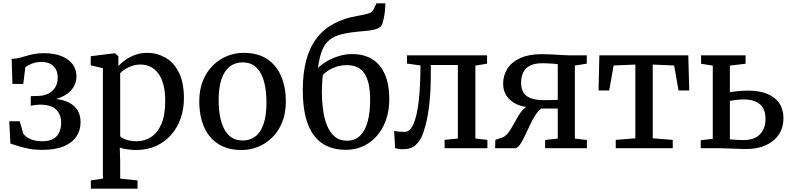

<svg xmlns="http://www.w3.org/2000/svg" viewBox="-20 -886 4730 1148"><path d="M231.8 10.2Q189.3 10.2 153.8 3.5Q118.2 -3.3 90.2 -12.4Q62.2 -21.4 42.3 -27.5L35.4 -161H97.8L119.7 -86.5Q133.2 -66.3 162.8 -53.9Q192.5 -41.4 233.3 -41.4Q273.3 -41.4 298.1 -55.5Q322.9 -69.7 334.3 -94.7Q345.7 -119.8 345.7 -152.1Q345.7 -200.8 315.7 -230.6Q285.7 -260.4 218 -260.4Q212.4 -260.4 200.7 -259.2Q189 -258.1 178.3 -256.4Q167.6 -254.7 163.9 -253.6V-311.2L209.5 -312.4Q242.6 -313.3 268.6 -326.1Q294.6 -338.9 309.8 -362.8Q325 -386.7 325 -420.6Q325 -452.9 312.7 -473.9Q300.3 -495 278.8 -505.3Q257.2 -515.7 229.2 -515.7Q196.8 -515.7 171 -505.6Q145.3 -495.5 131.7 -484.8L119.1 -384.1H54.4L49.7 -534.2Q74 -534.5 94.7 -539.7Q115.4 -544.9 136.7 -551.4Q158 -557.9 183.7 -562.9Q209.3 -567.9 243.6 -567.9Q304.6 -567.9 347.8 -550.4Q391.1 -533 414.1 -501.9Q437.1 -470.7 437.1 -429.5Q437.1 -390.8 416.6 -360.8Q396.1 -330.8 360.1 -311.9Q324 -292.9 277.2 -286.4V-296.4Q332.9 -296.1 374.5 -280.5Q416 -264.9 438.9 -233.9Q461.8 -202.8 461.8 -155.6Q461.8 -107.6 437.1 -70.1Q412.4 -32.6 361.4 -11.2Q310.5 10.2 231.8 10.2Z M523.2 242V192.8L595.3 181.9V-478.1L522.5 -495.3V-549.8L665.2 -567.6H667.2L687.8 -550.1V-491.2Q704.1 -509.2 729.4 -527.4Q754.6 -545.6 787.9 -557.8Q821.2 -570 861.3 -570Q917.9 -570 967.9 -542.1Q1017.9 -514.1 1048.8 -454.1Q1079.7 -394 1079.7 -297.4Q1079.7 -234.1 1060.1 -178.3Q1040.4 -122.5 1003.2 -79.8Q966 -37.1 912.9 -13Q859.8 11 792.8 11Q768.7 11 741.3 7Q713.8 3.1 696.3 -3.3L698.6 80.6V181.9L802.4 192.8V242ZM796.5 -41.5Q844.3 -41.5 883.1 -66.5Q922 -91.4 944.9 -144.5Q967.9 -197.6 967.9 -282.6Q967.9 -340.2 956.5 -381.5Q945.1 -422.8 924.7 -449.1Q904.3 -475.4 877.7 -487.8Q851.1 -500.1 820.8 -500.1Q793 -500.1 769.1 -492Q745.2 -483.9 727 -471.9Q708.8 -459.9 698.6 -448.4V-71.7Q706 -60.9 733.4 -51.2Q760.8 -41.5 796.5 -41.5Z M1171.4 -279.3Q1171.4 -349.6 1193.4 -403.7Q1215.5 -457.8 1253.2 -494.8Q1290.9 -531.9 1338.1 -550.9Q1385.3 -570 1435.8 -570Q1523.4 -570 1579.4 -531.6Q1635.3 -493.2 1662.2 -427.5Q1689.1 -361.8 1689.1 -279.7Q1689.1 -209.1 1667.1 -154.8Q1645 -100.5 1607.3 -63.6Q1569.6 -26.7 1522.3 -7.9Q1475.1 11 1424.6 11Q1359 11 1311.1 -11Q1263.2 -33.1 1232.3 -72.5Q1201.4 -111.9 1186.4 -164.8Q1171.4 -217.7 1171.4 -279.3ZM1431 -46Q1476.2 -46 1507.9 -71Q1539.6 -96 1556.4 -146.3Q1573.2 -196.6 1573.2 -272Q1573.2 -323.5 1565.4 -367.5Q1557.7 -411.5 1541 -444.2Q1524.4 -476.8 1497.3 -494.9Q1470.1 -513 1431 -513Q1385.7 -513 1353.5 -488Q1321.4 -463 1304.3 -412.9Q1287.3 -362.9 1287.3 -287Q1287.3 -235 1295.4 -191Q1303.5 -147 1320.5 -114.4Q1337.6 -81.8 1364.9 -63.9Q1392.3 -46 1431 -46Z M2047.8 9.8Q1984.1 9.8 1935.8 -12.2Q1887.5 -34.2 1855.2 -78.5Q1822.9 -122.8 1806.6 -189.9Q1790.4 -256.9 1790.4 -347.1Q1790.4 -447.4 1810.6 -523.9Q1830.7 -600.5 1871.2 -654.8Q1911.7 -709.2 1973.2 -743.1Q2034.6 -776.9 2117.3 -791Q2154.6 -797.3 2179.7 -804.4Q2204.8 -811.5 2213.3 -829L2231 -866H2284Q2284 -841.6 2281.3 -818Q2278.6 -794.4 2274 -773.7Q2269.4 -753 2263.4 -736.7Q2255.8 -723.7 2239.1 -716.2Q2222.5 -708.7 2197.4 -704.9Q2172.3 -701.2 2139.2 -698.5Q2071.1 -692.9 2025.2 -681.9Q1979.3 -670.9 1950.5 -647.9Q1921.8 -624.9 1905.7 -584.7Q1889.7 -544.4 1881.4 -480.1Q1905.5 -502.9 1937.8 -521.5Q1970.1 -540.1 2008.1 -551.4Q2046 -562.7 2085.7 -562.7Q2140.5 -562.7 2181.8 -544.7Q2223.1 -526.7 2251.2 -492Q2279.2 -457.4 2293.4 -407.5Q2307.6 -357.7 2307.6 -294.1Q2307.6 -203.4 2273.8 -135Q2239.9 -66.6 2181.4 -28.4Q2122.9 9.8 2047.8 9.8ZM2054.4 -44.8Q2102.4 -44.8 2133 -74.7Q2163.6 -104.6 2178.4 -159.1Q2193.1 -213.5 2193.1 -286.8Q2193.1 -343.7 2184.2 -383.7Q2175.2 -423.7 2157.7 -448.6Q2140.1 -473.6 2114.2 -485Q2088.3 -496.5 2053.9 -496.5Q2019.1 -496.5 1989.7 -486.5Q1960.4 -476.5 1939.8 -462.5Q1919.2 -448.5 1909.9 -436.4Q1908.5 -421.8 1907.1 -404.5Q1905.7 -387.1 1905.1 -369.3Q1904.5 -351.5 1904.5 -335.3Q1904.5 -285.3 1911 -234Q1917.4 -182.7 1933.8 -139.9Q1950.1 -97.2 1979.4 -71Q2008.7 -44.8 2054.4 -44.8Z M2389.1 6.1Q2373.7 6.1 2361.6 4.1Q2349.5 2 2342.5 -0.4L2336.6 -102.9Q2347.1 -100.7 2364.2 -99.1Q2381.2 -97.6 2400.7 -97.6Q2431.6 -97.6 2452.2 -143.9Q2472.7 -190.2 2483.2 -278.8Q2493.7 -367.4 2494.2 -494.7L2413.5 -505.9V-555.3H2892.3V-505.2L2822.4 -493.9V-57.9L2894.3 -49.6V0H2638.4V-49.6L2717.6 -57.9V-497.4H2555.9V-448.7Q2555.9 -341.1 2547.3 -266.1Q2538.6 -191.1 2526.1 -143.1Q2513.5 -95 2501.1 -68.4Q2486.2 -37 2461.4 -15.4Q2436.6 6.1 2389.1 6.1Z M2940.4 0 2941.8 -49.8 2979.7 -62.5Q3001.1 -69.8 3017 -89.7Q3032.9 -109.7 3046.8 -135.5Q3060.8 -161.4 3075.5 -187.1Q3090.1 -212.9 3108.6 -231.9Q3127 -251 3152.7 -256.8V-245.5Q3106.5 -245.3 3069.1 -262.7Q3031.7 -280.1 3010 -311.5Q2988.3 -342.9 2988.3 -384.6Q2988.3 -435 3013.9 -475.3Q3039.6 -515.7 3091 -538.9Q3142.4 -562.2 3219.3 -562.2Q3247.2 -562.2 3277.5 -560.6Q3307.9 -558.9 3335.1 -557.1Q3362.3 -555.3 3379.6 -555.3H3488.5V-505.4L3417.2 -494.1V-57.3L3489.1 -49.1V0H3239.5V-49.1L3314.9 -57.3V-237.2H3217.4Q3198.3 -224.6 3181.4 -198.2Q3164.4 -171.9 3149.2 -139.8Q3134 -107.7 3119.9 -77.4Q3105.8 -47 3092 -25.7Q3078.3 -4.3 3064.1 0ZM3228.4 -287.2Q3242.3 -287.2 3258.9 -287.5Q3275.5 -287.8 3290.9 -288.3Q3306.3 -288.8 3314.9 -289.1V-502.5Q3305.6 -503.8 3288.7 -505.2Q3271.8 -506.5 3253.4 -507.2Q3235 -507.9 3221.4 -507.9Q3179.1 -507.9 3151.1 -494.4Q3123.1 -480.9 3109.4 -454.7Q3095.7 -428.5 3095.7 -390.2Q3095.7 -349.9 3113.4 -327.3Q3131.2 -304.8 3161.4 -296Q3191.6 -287.2 3228.4 -287.2Z M3661.6 0V-49.6L3778.8 -59.1V-500L3648.9 -494.5L3622.5 -345.2H3558.8L3563.7 -555.3H4095.4L4101.1 -345.2H4037L4010.8 -494.5L3882.8 -500V-59.1L4002.4 -49.6V0Z M4169.8 0V-47.6L4241.8 -55.9V-493.7L4171.8 -504.9V-555.3H4438V-504.9L4344.1 -493.7V-334.7Q4357.8 -337.3 4375.9 -339.4Q4394 -341.5 4414.1 -342.8Q4434.2 -344.2 4453.3 -344.2Q4520.8 -344.2 4568 -324.6Q4615.3 -305 4639.8 -268.2Q4664.4 -231.4 4664.4 -179.4Q4664.4 -123.8 4637.1 -82.3Q4609.8 -40.8 4559.4 -17.8Q4509.1 5.1 4439.9 5.1Q4427.3 5.1 4405.3 4.3Q4383.3 3.4 4358.5 2.6Q4333.7 1.7 4311.9 0.9Q4290.2 0 4277.3 0ZM4424.4 -48.5Q4490.7 -48.5 4523.9 -82.9Q4557 -117.2 4557 -175Q4557 -235.1 4522.9 -263.2Q4488.9 -291.3 4428.7 -291.3Q4407 -291.3 4383.9 -288.8Q4360.8 -286.3 4344.1 -283.1V-53.2Q4360 -51.2 4381 -49.8Q4402 -48.5 4424.4 -48.5Z"/></svg>

Font: Merriweather Light
Style: Regular
Weight: 300
Designer: Eben Sorkin
Foundry: Eben Sorkin
Version: Version 2.100